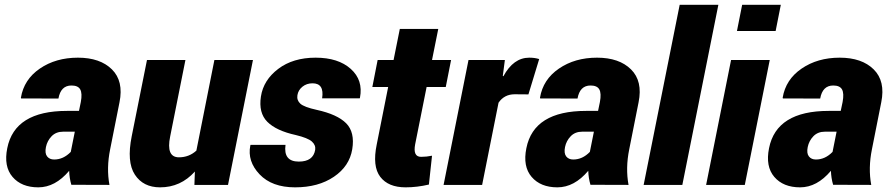

<svg xmlns="http://www.w3.org/2000/svg" viewBox="-20 -782 3760 812"><path d="M209 -107.4Q248 -107.4 279.3 -139.6L296.4 -225.1H247.1Q216.8 -225.1 198.2 -205.8Q179.7 -186.5 174.3 -160.2Q168.9 -133.8 179.2 -120.6Q189.5 -107.4 209 -107.4ZM263.2 -313H314L321.8 -350.6Q328.6 -387.2 319.3 -403.8Q310.1 -420.4 282.2 -420.4Q236.8 -420.4 227.1 -365.2L69.3 -365.7L68.4 -368.7Q81.1 -445.8 148.4 -491.9Q215.8 -538.1 309.6 -538.1Q403.3 -538.1 453.4 -488.5Q503.4 -439 485.4 -349.6L445.8 -150.4Q429.7 -71.3 442.9 0L281.7 -0.5Q273.4 -28.8 272.5 -59.6Q213.4 10.3 142.1 10.3Q70.8 10.3 33 -33.9Q-4.9 -78.1 10.7 -155.3Q42 -313 263.2 -313Z M804.2 -56.6Q744.1 10.3 657.2 10.3Q585.4 10.3 550.3 -43.5Q515.1 -97.2 537.1 -206.1L601.6 -528.3H764.2L699.7 -205.1Q681.6 -116.7 736.8 -116.7Q779.3 -116.7 810.5 -145L886.7 -528.3H1049.8L944.3 0H802.2Z M1502.4 -369.1 1501.5 -366.2H1342.3Q1352.1 -429.7 1301.8 -429.7Q1276.9 -429.7 1259 -415.3Q1241.2 -400.9 1237.8 -379.4Q1234.4 -357.9 1250.2 -343.5Q1266.1 -329.1 1319.3 -317.4Q1406.7 -298.3 1444.1 -260.5Q1481.4 -222.7 1469.7 -150.9Q1458 -79.1 1392.1 -34.4Q1326.2 10.3 1228 10.3Q1129.9 10.3 1077.6 -44.9Q1025.4 -100.1 1038.6 -166.5L1039.6 -169.4H1187.5Q1177.7 -98.6 1243.7 -98.6Q1304.7 -98.6 1313 -148.4Q1315.9 -168.5 1298.8 -183.6Q1281.7 -198.7 1231 -210.9Q1148.4 -229 1110.6 -266.8Q1072.8 -304.7 1083.5 -374Q1094.2 -443.4 1156.7 -490.7Q1219.2 -538.1 1314.9 -538.1Q1410.6 -538.1 1463.6 -490.5Q1516.6 -442.9 1502.4 -369.1Z M1735.8 -171.9Q1725.6 -118.7 1760.7 -118.7Q1784.2 -118.7 1807.1 -123.5L1793.9 -1.5Q1743.7 10.3 1695.3 10.3Q1622.1 10.3 1588.1 -34.2Q1554.2 -78.6 1573.2 -170.9L1621.6 -414.1H1554.7L1577.1 -528.3H1644.5L1670.9 -659.7H1833.5L1807.1 -528.3H1887.7L1865.2 -414.1H1784.2Z M2218.3 -538.1Q2241.7 -538.1 2260.3 -532.2L2214.8 -382.8L2156.7 -383.3Q2112.8 -383.3 2088.4 -347.7L2019 0H1856L1961.4 -528.3H2115.2L2106.4 -460.9L2108.9 -459.5Q2151.4 -538.1 2218.3 -538.1Z M2404.3 -107.4Q2443.4 -107.4 2474.6 -139.6L2491.7 -225.1H2442.4Q2412.1 -225.1 2393.6 -205.8Q2375 -186.5 2369.6 -160.2Q2364.3 -133.8 2374.5 -120.6Q2384.8 -107.4 2404.3 -107.4ZM2458.5 -313H2509.3L2517.1 -350.6Q2523.9 -387.2 2514.6 -403.8Q2505.4 -420.4 2477.5 -420.4Q2432.1 -420.4 2422.4 -365.2L2264.6 -365.7L2263.7 -368.7Q2276.4 -445.8 2343.8 -491.9Q2411.1 -538.1 2504.9 -538.1Q2598.6 -538.1 2648.7 -488.5Q2698.7 -439 2680.7 -349.6L2641.1 -150.4Q2625 -71.3 2638.2 0L2477.1 -0.5Q2468.8 -28.8 2467.8 -59.6Q2408.7 10.3 2337.4 10.3Q2266.1 10.3 2228.3 -33.9Q2190.4 -78.1 2206.1 -155.3Q2237.3 -313 2458.5 -313Z M2865.7 0H2702.1L2854.5 -761.7H3018.1Z M3260.3 -650.9H3096.7L3118.7 -761.7H3282.2ZM3129.9 0H2966.3L3071.8 -528.3H3235.4Z M3430.7 -107.4Q3469.7 -107.4 3501 -139.6L3518.1 -225.1H3468.8Q3438.5 -225.1 3419.9 -205.8Q3401.4 -186.5 3396 -160.2Q3390.6 -133.8 3400.9 -120.6Q3411.1 -107.4 3430.7 -107.4ZM3484.9 -313H3535.6L3543.5 -350.6Q3550.3 -387.2 3541 -403.8Q3531.7 -420.4 3503.9 -420.4Q3458.5 -420.4 3448.7 -365.2L3291 -365.7L3290 -368.7Q3302.7 -445.8 3370.1 -491.9Q3437.5 -538.1 3531.2 -538.1Q3625 -538.1 3675 -488.5Q3725.1 -439 3707 -349.6L3667.5 -150.4Q3651.4 -71.3 3664.6 0L3503.4 -0.5Q3495.1 -28.8 3494.1 -59.6Q3435.1 10.3 3363.8 10.3Q3292.5 10.3 3254.6 -33.9Q3216.8 -78.1 3232.4 -155.3Q3263.7 -313 3484.9 -313Z"/></svg>

Font: Roboto-BlackItalic
Style: Italic
Weight: 900
Italic angle: -12°
Designer: Google
Version: Version 1.100141; 2013